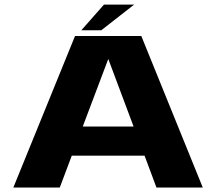

<svg xmlns="http://www.w3.org/2000/svg" viewBox="-20 -836 968 856"><path d="M677.5 0 624.5 -142H300L246.5 0H39.5L314.5 -675.5H610L884 0ZM349 -272H575.5L463 -572.5H462.5ZM443.5 -815.5H578L431.5 -701H342.5Z"/></svg>

Font: Anybody Wide
Style: Bold
Weight: 700
Width: 7
Designer: Tyler Finck
Foundry: Etcetera Type Company
Version: Version 1.000; ttfautohint (v1.8)